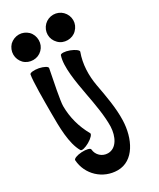

<svg xmlns="http://www.w3.org/2000/svg" viewBox="-260 -882 1015 1224"><g transform="rotate(-30 247.0 -270.5)"><path d="M200 -709C200 -734 191 -758 173 -776C155 -793 132 -803 107 -803C82 -803 58 -793 40 -776C23 -758 13 -734 13 -709C13 -684 23 -661 40 -643C58 -625 82 -616 107 -616C132 -616 155 -625 173 -643C191 -661 200 -684 200 -709ZM454 -709C454 -734 444 -758 426 -776C409 -793 385 -803 360 -803C335 -803 311 -793 294 -776C276 -758 266 -734 266 -709C266 -684 276 -661 294 -643C311 -625 335 -616 360 -616C385 -616 409 -625 426 -643C444 -661 454 -684 454 -709ZM274 -555C249 -483 272 -358 290 -259C306 -174 323 -79 321 -2C318 68 285 137 222 137C180 137 145 105 142 63C142 52 113 45 79 47C44 49 17 60 18 71C25 179 114 262 222 262C341 262 404 133 408 2C411 -86 393 -183 376 -275C362 -354 364 -436 392 -512C396 -522 372 -540 340 -552C307 -564 278 -565 274 -555ZM45 -546C36 -500 36 -360 36 -267C36 -164 36 -43 79 31C85 41 113 34 143 17C173 0 193 -22 187 -31C146 -103 124 -184 124 -267C124 -302 151 -436 168 -521C170 -532 144 -546 111 -553C77 -559 48 -556 45 -546Z"/></g></svg>

Font: Nupuram
Style: Bold
Weight: 700
Designer: Santhosh Thottingal (santhosh.thottingal@gmail.com)
Foundry: SMC
Version: Version 1.000